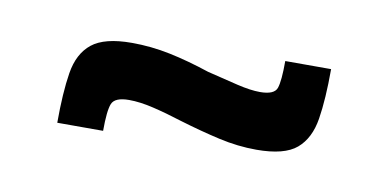

<svg xmlns="http://www.w3.org/2000/svg" viewBox="-32 -435 534 264"><g transform="rotate(10 235.5 -303.0)"><path d="M56 -234Q56 -276 60.5 -304Q65 -332 82.5 -346Q100 -360 138 -360Q165 -360 191.5 -354.5Q218 -349 248 -339Q272 -333 291 -328.5Q310 -324 323 -324Q343 -324 346.5 -334Q350 -344 350 -372H414Q414 -330 409.5 -302Q405 -274 388 -259.5Q371 -245 332 -245Q306 -245 279.5 -251Q253 -257 223 -266Q201 -273 182 -277.5Q163 -282 148 -282Q128 -282 124 -272Q120 -262 120 -234Z"/></g></svg>

Font: Saira SemiCondensed SemiBold
Style: Regular
Weight: 600
Width: 4
Designer: Hector Gatti with collaboration of the Omnibus-Type team
Foundry: Omnibus-Type
Version: Version 1.101